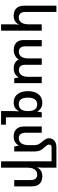

<svg xmlns="http://www.w3.org/2000/svg" viewBox="1192 -1992 1037 3460"><g transform="rotate(90 1710.0 -261.5)"><path d="M418 237V-1Q418 -42 425 -78H419Q397 -38 358.5 -14Q320 10 263 10Q177 10 129.5 -38Q82 -86 82 -177V-760H195V-199Q195 -142 221 -112Q247 -82 293 -82Q352 -82 385 -128Q418 -174 418 -262V-495H532V237Z M701 -172V-496H814V-196Q814 -141 840 -112Q866 -83 909 -83Q968 -83 1000 -126.5Q1032 -170 1032 -256V-496H1147V-196Q1147 -141 1173 -112Q1199 -83 1242 -83Q1299 -83 1331.5 -127Q1364 -171 1364 -256V-496H1478V0H1390L1375 -74H1369Q1348 -36 1309 -13.5Q1270 9 1213 9Q1156 9 1115 -13Q1074 -35 1054 -77H1048Q1027 -39 981 -15Q935 9 880 9Q795 9 748 -37.5Q701 -84 701 -172Z M1981 21Q1981 -24 1987 -79H1979Q1958 -36 1919 -13Q1880 10 1825 10Q1730 10 1676 -59Q1622 -128 1622 -247Q1622 -366 1677 -436Q1732 -506 1831 -506Q1883 -506 1922 -484Q1961 -462 1986 -421H1991L2004 -496H2094V150H2226V237H1981ZM1981 -246V-255Q1981 -414 1858 -414Q1801 -414 1770 -370.5Q1739 -327 1739 -246Q1739 -82 1855 -82Q1981 -82 1981 -246Z M3338 -319V0H3224V-297Q3224 -355 3198.5 -384.5Q3173 -414 3126 -414Q3066 -414 3033.5 -368.5Q3001 -323 3001 -235V237H2887V-673H2631Q2610 -673 2597.5 -661Q2585 -649 2585 -631Q2585 -609 2597.5 -590Q2610 -571 2644 -535Q2680 -495 2694.5 -457.5Q2709 -420 2709 -368V0H2619L2605 -78H2599Q2578 -38 2537.5 -14Q2497 10 2440 10Q2354 10 2306.5 -38Q2259 -86 2259 -177V-496H2372V-199Q2372 -142 2398 -112Q2424 -82 2470 -82Q2529 -82 2562 -128Q2595 -174 2595 -262V-366Q2595 -401 2581.5 -432.5Q2568 -464 2536 -500Q2471 -571 2471 -623Q2471 -684 2512.5 -722Q2554 -760 2638 -760H2933H3001V-509Q3001 -469 2996 -419H3001Q3048 -506 3156 -506Q3243 -506 3290.5 -458Q3338 -410 3338 -319Z"/></g></svg>

Font: Noto Sans Armenian Medium
Style: Regular
Weight: 500
Designer: Monotype Design team
Foundry: Monotype Imaging Inc.
Version: Version 1.000